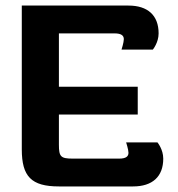

<svg xmlns="http://www.w3.org/2000/svg" viewBox="-20 -670 640 690"><path d="M58.3 -650V-133.3C58.3 -35.8 92.5 0 191.7 0H458.3C527.5 0 566.7 -35 566.7 -100C566.7 -133.3 545.8 -158.3 545.8 -158.3H433.3C433.3 -158.3 441.7 -132.5 441.7 -120.8C441.7 -108.3 433.3 -100 408.3 -100H241.7C198.3 -100 191.7 -106.7 191.7 -150V-258.3H475V-358.3H191.7V-550H391.7C416.7 -550 425 -541.7 425 -529.2C425 -517.5 416.7 -491.7 416.7 -491.7H529.2C529.2 -491.7 550 -516.7 550 -550C550 -615 510.8 -650 441.7 -650Z"/></svg>

Font: BoonHome
Style: Bold
Weight: 700
Designer: Sungsit Sawaiwan
Foundry: Sungsit Sawaiwan
Version: Version 0.2